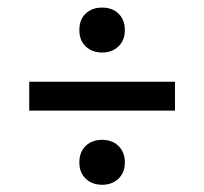

<svg xmlns="http://www.w3.org/2000/svg" viewBox="-20 -640 552 519"><path d="M59 -341V-419H453V-341ZM256 -140.5Q229.5 -140.5 212 -156.8Q194.5 -173 194.5 -201Q194.5 -229 211.5 -245.5Q228.5 -262 256 -262Q283.5 -262 300.5 -245.2Q317.5 -228.5 317.5 -201Q317.5 -173.5 300.2 -157Q283 -140.5 256 -140.5ZM256 -498Q229.5 -498 212 -514.2Q194.5 -530.5 194.5 -558.5Q194.5 -587 211.5 -603.2Q228.5 -619.5 256 -619.5Q283.5 -619.5 300.5 -603Q317.5 -586.5 317.5 -558.5Q317.5 -531 300.2 -514.5Q283 -498 256 -498Z"/></svg>

Font: Encode Sans SC Condensed Medium
Style: Regular
Weight: 500
Width: 3
Designer: Multiple Designers
Foundry: Impallari Type
Version: Version 3.002